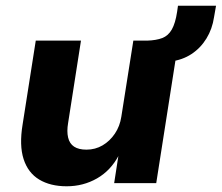

<svg xmlns="http://www.w3.org/2000/svg" viewBox="-20 -640 775 671"><path d="M213 11Q156 11 117 -12.5Q78 -36 62.5 -84Q47 -132 59 -205L105 -498H263L218 -210Q213 -181 218 -159.5Q223 -138 239 -127.5Q255 -117 282 -117Q313 -117 338.5 -132Q364 -147 381.5 -173Q399 -199 404 -232L446 -498H604L526 0H379L394 -97H395Q367 -44 319 -16.5Q271 11 213 11ZM575 -425 492 -481 494 -498Q526 -499 547 -507Q568 -515 580.5 -537Q593 -559 599 -599L602 -620H735L728 -580Q722 -539 701.5 -505.5Q681 -472 649 -451Q617 -430 575 -425Z"/></svg>

Font: Nunito Sans 9pt ExtraBold
Style: Italic
Weight: 800
Italic angle: -9°
Version: Version 3.101;gftools[0.9.27]